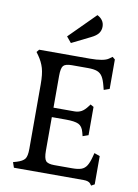

<svg xmlns="http://www.w3.org/2000/svg" viewBox="-106 -1049 822 1143"><g transform="rotate(10 305.0 -478.0)"><path d="M527 25 519 14Q508 0 477 0H56L45 -32L66 -38Q102 -49 114.5 -65.5Q127 -82 127 -126V-517Q127 -578 116.5 -614Q106 -650 82 -684L69 -702L82 -718H388Q474 -718 502 -739L520 -752L536 -739V-561L502 -549L496 -572Q487 -608 475 -627Q463 -646 443 -653.5Q423 -661 387 -661H290Q251 -661 238.5 -646.5Q226 -632 226 -585V-393H353Q376 -393 394.5 -403Q413 -413 432 -439L440 -450L460 -439V-268L426 -256L420 -279Q411 -314 387.5 -325Q364 -336 311 -336H226V-133Q226 -87 238.5 -72Q251 -57 290 -57H398Q434 -57 454 -64.5Q474 -72 486 -91.5Q498 -111 507 -146L513 -169L547 -157V14ZM261 -790 232 -825 388 -981Q407 -972 418.5 -956Q430 -940 430 -918Q430 -896 417.5 -878.5Q405 -861 374 -846Z"/></g></svg>

Font: Gabriela
Style: Regular
Weight: 400
Designer: Eduardo Rodriguez Tunni
Foundry: Eduardo Rodriguez Tunni
Version: Version 2.001;gftools[0.9.26]